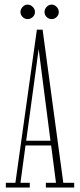

<svg xmlns="http://www.w3.org/2000/svg" viewBox="-20 -834 355 854"><path d="M6 0V-21H48.5L144 -702H169.5L261.5 -21H310V0H184V-21H229L207.5 -187H93.5L71 -21H112.5V0ZM96.5 -208H204.5L152 -615.5ZM210 -749Q197 -749 187.5 -758.2Q178 -767.5 178 -780Q178 -793.5 187.5 -803.5Q197 -813.5 210 -813.5Q222 -813.5 231.8 -803.5Q241.5 -793.5 241.5 -780Q241.5 -767.5 231.8 -758.2Q222 -749 210 -749ZM102.5 -749Q90.5 -749 80.8 -758.2Q71 -767.5 71 -780Q71 -793.5 80.8 -803.5Q90.5 -813.5 102.5 -813.5Q115.5 -813.5 125.5 -803.5Q135.5 -793.5 135.5 -780Q135.5 -767.5 125.5 -758.2Q115.5 -749 102.5 -749Z"/></svg>

Font: Imbue 50pt Thin
Style: Regular
Weight: 100
Designer: Tyler Finck
Foundry: Etcetera Type Company
Version: Version 1.102; ttfautohint (v1.8.3)